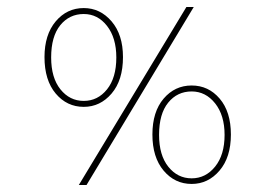

<svg xmlns="http://www.w3.org/2000/svg" viewBox="-20 -528 772 548"><path d="M227 0H205L512 -508H533ZM107 -365Q107 -429 139 -467Q171 -505 219 -505Q266 -505 298.5 -467Q331 -429 331 -365Q331 -299 298.5 -261Q266 -223 219 -223Q171 -223 139 -261Q107 -299 107 -365ZM219 -240Q259 -240 285.5 -273Q312 -306 312 -364Q312 -420 285.5 -454Q259 -488 219 -488Q178 -488 152 -456Q126 -424 126 -364Q126 -306 152.5 -273Q179 -240 219 -240ZM415 -144Q415 -209 447 -246.5Q479 -284 527 -284Q575 -284 607 -246.5Q639 -209 639 -144Q639 -79 606.5 -41Q574 -3 527 -3Q479 -3 447 -41Q415 -79 415 -144ZM527 -19Q567 -19 594 -52.5Q621 -86 621 -143Q621 -199 594 -233Q567 -267 527 -267Q486 -267 460 -235Q434 -203 434 -143Q434 -85 460.5 -52Q487 -19 527 -19Z"/></svg>

Font: Josefin Sans Thin
Style: Regular
Weight: 250
Designer: Santiago Orozco
Foundry: Typemade
Version: Version 2.000